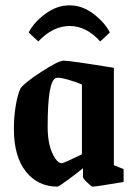

<svg xmlns="http://www.w3.org/2000/svg" viewBox="-20 -692 509 722"><path d="M124 -536.1 87.9 -569.8Q106.4 -606.9 149.7 -639.4Q192.9 -671.9 242.2 -671.9Q289.6 -671.9 332 -639.4Q374.5 -606.9 393.1 -569.8L356.9 -536.1Q304.7 -594.2 242.2 -594.2Q178.7 -594.2 124 -536.1ZM195.8 9.8Q123 9.8 77.6 -46.6Q32.2 -103 32.2 -208Q32.2 -253.9 39.3 -295.4Q46.4 -336.9 57.1 -359.9Q74.7 -382.8 137.5 -423.3Q200.2 -463.9 219.2 -463.9Q242.7 -463.9 408.2 -437V-70.8L444.8 -56.2V-7.8Q341.3 9.8 328.1 9.8Q324.2 9.8 308.1 -5.6Q292 -21 292 -25.9V-59.1Q264.6 -37.1 232.7 -13.7Q200.7 9.8 195.8 9.8ZM212.9 -78.1Q218.8 -78.1 288.1 -111.8V-374Q265.6 -384.3 233.6 -393.1Q201.7 -401.9 190.9 -398.9Q159.2 -389.6 159.2 -216.8Q159.2 -153.8 176.8 -116Q194.3 -78.1 212.9 -78.1Z"/></svg>

Font: Grenze SemiBold
Style: Regular
Weight: 600
Designer: Renata Polastri
Foundry: Omnibus-Type
Version: Version 1.002;PS 001.002;hotconv 1.0.88;makeotf.lib2.5.64775